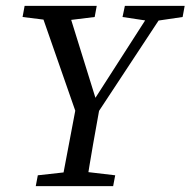

<svg xmlns="http://www.w3.org/2000/svg" viewBox="-20 -635 650 655"><path d="M57 -577 64 -615H310L303 -577L189 -563H170ZM102 0 109 -37 235 -51H254L373 -37L366 0ZM247 -228 112 -615H208L310 -287L297 -288L507 -615H554L299 -228ZM188 0 242 -285H323Q310 -214 297.5 -142.5Q285 -71 274 0ZM398 -577 406 -615H610L603 -577L508 -563H491Z"/></svg>

Font: Lisu Bosa Light
Style: Italic
Weight: 300
Italic angle: -19°
Designer: David Morse, Annie Olsen, Victor Gaultney, Frank Grießhammer (Latin)
Foundry: SIL International
Version: Version 2.000